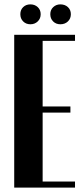

<svg xmlns="http://www.w3.org/2000/svg" viewBox="-20 -858 385 878"><path d="M323 -699V-671H175V-371H302V-343H175V-28H323V0H45V-699ZM73 -793Q73 -813 86 -825.5Q99 -838 119 -838Q139 -838 152.5 -825.5Q166 -813 166 -793Q166 -773 152.5 -760Q139 -747 119 -747Q99 -747 86 -760Q73 -773 73 -793ZM210 -793Q210 -813 223.5 -825.5Q237 -838 256 -838Q277 -838 290.5 -825.5Q304 -813 304 -793Q304 -773 290.5 -760Q277 -747 256 -747Q236 -747 223 -760Q210 -773 210 -793Z"/></svg>

Font: Moniqa Black Heading
Style: Regular
Weight: 900
Designer: Rajesh Rajput
Foundry: Rajesh Rajput
Version: Version 1.000